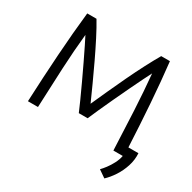

<svg xmlns="http://www.w3.org/2000/svg" viewBox="-188 -882 1259 1259"><g transform="rotate(30 441.0 -252.5)"><path d="M759 188 704 150Q718 136 735.5 113Q753 90 768.5 60.5Q784 31 790 0H719Q713 -153 705.5 -297Q698 -441 686 -565Q676 -546 654.5 -502.5Q633 -459 606 -402.5Q579 -346 551.5 -287Q524 -228 501.5 -178Q479 -128 467 -99H400Q388 -128 365.5 -178Q343 -228 315.5 -287Q288 -346 261 -402.5Q234 -459 212.5 -502.5Q191 -546 181 -565Q168 -441 161 -297Q154 -153 148 0H72Q80 -185 92 -362Q104 -539 121 -693H191Q220 -645 252.5 -581.5Q285 -518 318 -448.5Q351 -379 381.5 -312Q412 -245 436 -191Q460 -245 490.5 -312Q521 -379 554 -448.5Q587 -518 620 -581.5Q653 -645 681 -693H747Q763 -552 774.5 -393.5Q786 -235 794 -67H870Q873 -17 857.5 31Q842 79 815.5 119.5Q789 160 759 188Z"/></g></svg>

Font: Ubuntu Sans
Style: Regular
Weight: 400
Designer: Dalton Maag Ltd
Foundry: Dalton Maag Ltd
Version: Version 1.006; ttfautohint (v1.8.4.7-5d5b)